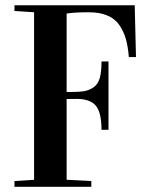

<svg xmlns="http://www.w3.org/2000/svg" viewBox="-20 -717 567 737"><path d="M235.8 -665V-364.3Q238.3 -364.3 243.2 -364Q248 -363.8 250 -363.8Q284.7 -363.8 304.7 -367.4Q324.7 -371.1 340.8 -383.1Q356.9 -395 363.3 -418.5Q369.6 -441.9 369.6 -481H396.5V-218.8H369.6Q369.6 -285.6 347.7 -311.5Q325.7 -337.4 274.4 -337.4Q251.5 -337.4 235.8 -336.9V-26.9L330.6 -22V0H35.6V-22L110.8 -26.9V-669.9L35.6 -674.8V-696.8H497.1L502 -498H474.6Q471.2 -539.1 462.9 -568.1Q454.6 -597.2 437.7 -621.3Q420.9 -645.5 391.6 -657.7Q362.3 -669.9 320.3 -669.9Q264.2 -669.9 235.8 -665Z"/></svg>

Font: VidalokaRegular
Style: Regular
Weight: 400
Designer: Cyreal (www.cyreal.org)
Foundry: Cyreal (www.cyreal.org)
Version: Version 1.000